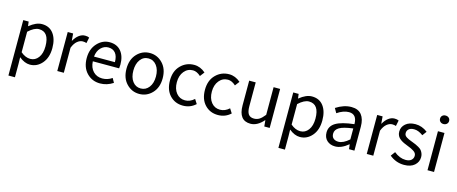

<svg xmlns="http://www.w3.org/2000/svg" viewBox="-51 -1563 6150 2582"><g transform="rotate(15 3024.0 -272.0)"><path d="M91.8 228.5V-543H167L174.8 -481.4H177.7Q269.5 -556.6 350.6 -556.6Q454.1 -556.6 510.7 -481.9Q567.4 -407.2 567.4 -280.3Q567.4 -146.5 498.5 -66.9Q429.7 12.7 331.1 12.7Q256.8 12.7 180.7 -49.8L182.6 44.9V228.5ZM471.7 -279.3Q471.7 -480.5 329.1 -480.5Q263.7 -480.5 182.6 -405.3V-120.1Q248 -63.5 316.4 -63.5Q384.8 -63.5 428.2 -121.6Q471.7 -179.7 471.7 -279.3Z M710.9 0V-543H786.1L793.9 -444.3H796.9Q826.2 -497.1 866.2 -526.9Q906.2 -556.6 951.2 -556.6Q986.3 -556.6 1008.8 -544.9L992.2 -464.8Q969.7 -473.6 939.5 -473.6Q901.4 -473.6 864.3 -443.4Q827.1 -413.1 801.8 -348.6V0Z M1307.6 12.7Q1196.3 12.7 1122.1 -64.5Q1047.9 -141.6 1047.9 -271.5Q1047.9 -398.4 1121.1 -477.5Q1194.3 -556.6 1293 -556.6Q1395.5 -556.6 1452.1 -488.3Q1508.8 -419.9 1508.8 -301.8Q1508.8 -275.4 1504.9 -250H1138.7Q1142.6 -163.1 1192.4 -111.3Q1242.2 -59.6 1319.3 -59.6Q1392.6 -59.6 1455.1 -102.5L1488.3 -43Q1403.3 12.7 1307.6 12.7ZM1137.7 -315.4H1428.7Q1428.7 -397.5 1393.6 -440.9Q1358.4 -484.4 1293.9 -484.4Q1234.4 -484.4 1189.9 -439Q1145.5 -393.6 1137.7 -315.4Z M2031.7 -64.5Q1958 12.7 1853.5 12.7Q1749 12.7 1675.3 -64.5Q1601.6 -141.6 1601.6 -271.5Q1601.6 -401.4 1675.3 -479Q1749 -556.6 1853.5 -556.6Q1958 -556.6 2031.7 -479Q2105.5 -401.4 2105.5 -271.5Q2105.5 -141.6 2031.7 -64.5ZM1740.2 -120.6Q1783.2 -63.5 1853.5 -63.5Q1923.8 -63.5 1967.8 -120.6Q2011.7 -177.7 2011.7 -271.5Q2011.7 -365.2 1967.8 -423.3Q1923.8 -481.4 1853.5 -481.4Q1783.2 -481.4 1740.2 -423.3Q1697.3 -365.2 1697.3 -271.5Q1697.3 -177.7 1740.2 -120.6Z M2461.9 12.7Q2350.6 12.7 2278.8 -63.5Q2207 -139.6 2207 -271.5Q2207 -402.3 2283.7 -479.5Q2360.4 -556.6 2469.7 -556.6Q2555.7 -556.6 2627.9 -493.2L2581.1 -431.6Q2526.4 -481.4 2472.7 -481.4Q2398.4 -481.4 2350.6 -422.9Q2302.7 -364.3 2302.7 -271.5Q2302.7 -177.7 2349.1 -120.6Q2395.5 -63.5 2470.7 -63.5Q2540 -63.5 2598.6 -117.2L2637.7 -55.7Q2563.5 12.7 2461.9 12.7Z M2949.2 12.7Q2837.9 12.7 2766.1 -63.5Q2694.3 -139.6 2694.3 -271.5Q2694.3 -402.3 2771 -479.5Q2847.7 -556.6 2957 -556.6Q3043 -556.6 3115.2 -493.2L3068.4 -431.6Q3013.7 -481.4 2960 -481.4Q2885.7 -481.4 2837.9 -422.9Q2790 -364.3 2790 -271.5Q2790 -177.7 2836.4 -120.6Q2882.8 -63.5 2958 -63.5Q3027.3 -63.5 3085.9 -117.2L3125 -55.7Q3050.8 12.7 2949.2 12.7Z M3402.3 12.7Q3237.3 12.7 3237.3 -199.2V-543H3328.1V-210Q3328.1 -134.8 3352.5 -100.6Q3377 -66.4 3430.7 -66.4Q3471.7 -66.4 3504.9 -87.4Q3538.1 -108.4 3577.1 -158.2V-543H3668V0H3592.8L3585 -85H3582Q3497.1 12.7 3402.3 12.7Z M3850.6 228.5V-543H3925.8L3933.6 -481.4H3936.5Q4028.3 -556.6 4109.4 -556.6Q4212.9 -556.6 4269.5 -481.9Q4326.2 -407.2 4326.2 -280.3Q4326.2 -146.5 4257.3 -66.9Q4188.5 12.7 4089.8 12.7Q4015.6 12.7 3939.5 -49.8L3941.4 44.9V228.5ZM4230.5 -279.3Q4230.5 -480.5 4087.9 -480.5Q4022.5 -480.5 3941.4 -405.3V-120.1Q4006.8 -63.5 4075.2 -63.5Q4143.6 -63.5 4187 -121.6Q4230.5 -179.7 4230.5 -279.3Z M4581.1 12.7Q4510.7 12.7 4466.3 -28.3Q4421.9 -69.3 4421.9 -140.6Q4421.9 -228.5 4501.5 -276.4Q4581.1 -324.2 4755.9 -343.8Q4755.9 -481.4 4644.5 -481.4Q4567.4 -481.4 4481.4 -422.9L4445.3 -486.3Q4553.7 -556.6 4659.2 -556.6Q4754.9 -556.6 4801.3 -497.6Q4847.7 -438.5 4847.7 -334V0H4772.5L4764.6 -65.4H4761.7Q4668 12.7 4581.1 12.7ZM4607.4 -59.6Q4674.8 -59.6 4755.9 -131.8V-284.2Q4623 -267.6 4567.4 -234.9Q4511.7 -202.1 4511.7 -147.5Q4511.7 -103.5 4538.1 -81.5Q4564.5 -59.6 4607.4 -59.6Z M5019.5 0V-543H5094.7L5102.5 -444.3H5105.5Q5134.8 -497.1 5174.8 -526.9Q5214.8 -556.6 5259.8 -556.6Q5294.9 -556.6 5317.4 -544.9L5300.8 -464.8Q5278.3 -473.6 5248 -473.6Q5210 -473.6 5172.9 -443.4Q5135.7 -413.1 5110.4 -348.6V0Z M5540 12.7Q5426.8 12.7 5336.9 -61.5L5381.8 -122.1Q5460.9 -57.6 5543 -57.6Q5594.7 -57.6 5622.1 -81.5Q5649.4 -105.5 5649.4 -142.6Q5649.4 -162.1 5639.6 -177.7Q5629.9 -193.4 5608.4 -206.5Q5586.9 -219.7 5571.3 -227.1Q5555.7 -234.4 5525.4 -246.1Q5490.2 -259.8 5466.8 -270.5Q5443.4 -281.2 5417 -299.8Q5390.6 -318.4 5377 -344.7Q5363.3 -371.1 5363.3 -403.3Q5363.3 -469.7 5414.1 -513.2Q5464.8 -556.6 5550.8 -556.6Q5641.6 -556.6 5719.7 -496.1L5675.8 -436.5Q5610.4 -485.4 5550.8 -485.4Q5502 -485.4 5477.1 -463.4Q5452.1 -441.4 5452.1 -407.2Q5452.1 -389.6 5460 -376.5Q5467.8 -363.3 5485.8 -352.1Q5503.9 -340.8 5517.6 -335Q5531.2 -329.1 5558.6 -318.4Q5567.4 -315.4 5571.3 -313.5Q5604.5 -300.8 5620.1 -293.9Q5635.7 -287.1 5662.6 -272Q5689.5 -256.8 5702.6 -241.7Q5715.8 -226.6 5726.6 -202.1Q5737.3 -177.7 5737.3 -148.4Q5737.3 -79.1 5685.1 -33.2Q5632.8 12.7 5540 12.7Z M5865.2 0V-543H5956.1V0ZM5848.6 -713.9Q5848.6 -741.2 5866.2 -757.3Q5883.8 -773.4 5911.1 -773.4Q5938.5 -773.4 5956.5 -757.3Q5974.6 -741.2 5974.6 -713.9Q5974.6 -688.5 5956.5 -671.9Q5938.5 -655.3 5911.1 -655.3Q5883.8 -655.3 5866.2 -671.9Q5848.6 -688.5 5848.6 -713.9Z"/></g></svg>

Font: Nasu
Style: Regular
Weight: 400
Designer: Ryoko NISHIZUKA (kana &amp; ideographs); Paul D. Hunt (Latin, Greek &amp; Cyrillic); Wenlong ZHANG (bopomofo); Sandoll C
Version: Version 2014.1215